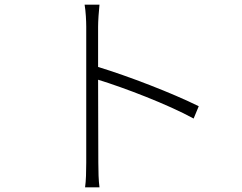

<svg xmlns="http://www.w3.org/2000/svg" viewBox="-20 -784 1040 826"><path d="M835 -327C720 -384 533 -456 402 -496V-669C402 -693 405 -736 408 -764H344C349 -735 351 -693 351 -669V-84C351 -48 350 -5 346 22H408C404 -6 403 -50 403 -84L402 -441C513 -407 702 -335 813 -274Z"/></svg>

Font: Noto Sans T Chinese Light
Style: Regular
Weight: 300
Designer: Ryoko NISHIZUKA (kana & ideographs); Paul D. Hunt (Latin, Greek & Cyrillic); Wenlong ZHANG (bopomofo); Sandoll Communica
Foundry: Adobe Systems Incorporated
Version: Version 1.000;PS 1;hotconv 1.0.78;makeotf.lib2.5.61930